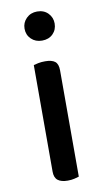

<svg xmlns="http://www.w3.org/2000/svg" viewBox="-80 -709 409 754"><g transform="rotate(-10 124.5 -331.5)"><path d="M64 -611Q64 -635 81 -652Q98 -669 124 -669Q151 -669 167.5 -652Q184 -635 184 -611Q184 -586 167.5 -569.5Q151 -553 124 -553Q98 -553 81 -569.5Q64 -586 64 -611ZM75 -264H173V-2Q167 0 155 3Q143 6 128 6Q102 6 88.5 -4.5Q75 -15 75 -39ZM173 -215H75V-464Q81 -466 93.5 -468.5Q106 -471 121 -471Q148 -471 160.5 -461Q173 -451 173 -426Z"/></g></svg>

Font: Baloo Tamma 2 Medium
Style: Regular
Weight: 500
Designer: Divya Kowshik, Shuchita Grover and Ek Type
Foundry: Ek Type
Version: Version 1.700